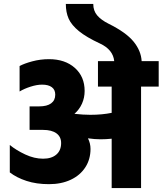

<svg xmlns="http://www.w3.org/2000/svg" viewBox="-20 -960 830 980"><path d="M30 -80V-220Q63 -193 109 -171.5Q155 -150 200 -150Q243 -150 267.5 -171Q292 -192 292 -230Q292 -262 268 -279.5Q244 -297 200 -297H131V-417H180Q220 -417 241 -432.5Q262 -448 262 -477Q262 -502 244.5 -515Q227 -528 195 -528Q168 -528 135.5 -517.5Q103 -507 80 -493V-623Q104 -636 145 -647Q186 -658 230 -658Q312 -658 362 -613.5Q412 -569 412 -496Q412 -461 398.5 -431Q385 -401 360 -379Q405 -374 441 -374Q501 -374 550 -384V-518H480V-648H563Q557 -707 490 -738Q421 -770 383 -801Q345 -832 330.5 -864.5Q316 -897 316 -940H456Q456 -905 476 -881.5Q496 -858 534 -839Q623 -795 661.5 -748Q700 -701 703 -648H790V-518H700V0H550V-252Q520 -249 493 -249Q464 -249 429 -254Q442 -228 442 -200Q442 -147 415.5 -106Q389 -65 341 -42.5Q293 -20 230 -20Q166 -20 115.5 -36.5Q65 -53 30 -80Z"/></svg>

Font: Madhuban Bold
Style: Regular
Weight: 700
Designer: jaikishan Patel
Foundry: MagicType
Version: Version 1.000